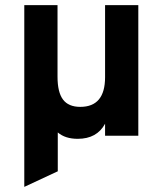

<svg xmlns="http://www.w3.org/2000/svg" viewBox="-20 -531 636 751"><path d="M391 -47Q359 12 284 12Q235 12 206 -13V139L75 200V-511H205V-231Q205 -170 226.5 -141.5Q248 -113 294 -113Q391 -113 391 -229V-511H521V0H391Z"/></svg>

Font: OVRPSS Recut ExtraBold
Style: Regular
Weight: 800
Designer: Giant Group
Foundry: Giant Group
Version: Version 1.001;hotconv 1.0.109;makeotfexe 2.5.65596